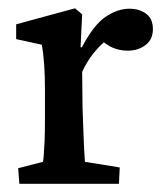

<svg xmlns="http://www.w3.org/2000/svg" viewBox="-20 -449 409 469"><path d="M27.3 0 24.4 -38.1 85 -53.7Q85.9 -57.6 86.9 -70.3Q87.9 -83 88.9 -104.5Q89.8 -126 89.8 -155.3V-230.5Q89.8 -262.7 87.9 -291.5Q85.9 -320.3 82 -339.8L19.5 -353.5V-389.6L163.1 -428.7L180.7 -414.1L176.8 -334L179.7 -333Q209 -388.7 238.3 -408.2Q267.6 -427.7 295.9 -427.7Q320.3 -427.7 336.9 -415.5Q353.5 -403.3 353.5 -377.9Q353.5 -352.5 335.4 -338.9Q317.4 -325.2 292 -325.2Q272.5 -325.2 255.4 -332.5Q238.3 -339.8 221.7 -356.4L241.2 -351.6Q225.6 -339.8 209.5 -320.3Q193.4 -300.8 180.7 -273.4L181.6 -186.5Q182.6 -158.2 183.6 -131.3Q184.6 -104.5 185.5 -84Q186.5 -63.5 187.5 -53.7L272.5 -40L270.5 0Z"/></svg>

Font: Crimson Pro ExtraLight Medium
Style: Regular
Weight: 500
Version: Version 1.002